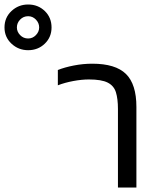

<svg xmlns="http://www.w3.org/2000/svg" viewBox="-237 -833 696 853"><path d="M-112 -610Q-155 -610 -186 -639Q-217 -668 -217 -711Q-217 -755 -186 -784Q-155 -813 -112 -813Q-68 -813 -38 -784Q-8 -755 -8 -711Q-8 -668 -38 -639Q-68 -610 -112 -610ZM-112 -662Q-92 -662 -77.5 -677Q-63 -692 -63 -711Q-63 -731 -77.5 -746Q-92 -761 -112 -761Q-133 -761 -147.5 -746Q-162 -731 -162 -711Q-162 -692 -147.5 -677Q-133 -662 -112 -662ZM287 0V-349Q287 -394 278 -423Q269 -452 241.5 -466Q214 -480 158 -480Q126 -480 88.5 -473Q51 -466 20 -454V-522Q50 -534 91 -542Q132 -550 173 -550Q276 -550 322.5 -504.5Q369 -459 369 -358V0Z"/></svg>

Font: Kanit Light
Style: Regular
Weight: 300
Designer: Katatrad Team
Foundry: CadsonDemak
Version: Version 2.000; ttfautohint (v1.8.3)